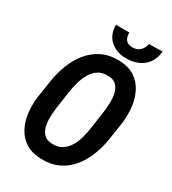

<svg xmlns="http://www.w3.org/2000/svg" viewBox="-214 -1008 1013 1130"><g transform="rotate(30 292.5 -443.0)"><path d="M556.2 -412.1 538.1 -292.5Q528.8 -233.4 507.6 -178.5Q486.3 -123.5 451.4 -80.6Q416.5 -37.6 366.2 -13.2Q315.9 11.2 249 9.8Q186 8.3 143.8 -18.1Q101.6 -44.4 78.6 -87.6Q55.7 -130.9 48.8 -184.1Q42 -237.3 48.8 -292.5L66.9 -411.6Q76.2 -471.2 97.2 -526.9Q118.2 -582.5 153.6 -627Q189 -671.4 239.7 -697Q290.5 -722.7 357.4 -720.7Q421.9 -719.2 463.6 -691.9Q505.4 -664.6 528.3 -619.9Q551.3 -575.2 557.1 -521.2Q563 -467.3 556.2 -412.1ZM411.6 -292.5 429.2 -414.1Q432.6 -440.9 434.1 -473.9Q435.5 -506.8 429.4 -537.6Q423.3 -568.4 404.5 -588.9Q385.7 -609.4 348.1 -610.8Q307.6 -612.8 280 -594.7Q252.4 -576.7 235.1 -546.4Q217.8 -516.1 208.3 -481Q198.7 -445.8 193.8 -413.1L176.3 -292Q172.9 -265.1 171.6 -232.4Q170.4 -199.7 177.2 -170.2Q184.1 -140.6 202.9 -120.8Q221.7 -101.1 258.8 -99.6Q298.8 -97.7 326.2 -115.2Q353.5 -132.8 370.8 -161.6Q388.2 -190.4 397.5 -225.1Q406.7 -259.8 411.6 -292.5ZM460.4 -893.1 551.8 -894.5Q548.3 -848.1 525.1 -815.9Q502 -783.7 464.6 -767.6Q427.2 -751.5 382.8 -752.4Q317.9 -753.4 276.4 -791Q234.9 -828.6 235.4 -894H326.7Q325.2 -864.7 338.6 -846.2Q352.1 -827.6 384.3 -827.1Q416 -826.7 435.3 -845.2Q454.6 -863.8 460.4 -893.1Z"/></g></svg>

Font: Roboto Condensed SemiBold
Style: Italic
Weight: 600
Italic angle: -12°
Designer: Christian Robertson
Foundry: Google
Version: Version 3.008; 2023